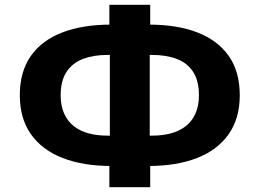

<svg xmlns="http://www.w3.org/2000/svg" viewBox="-20 -757 1087 804"><path d="M438 27V-90L479 -62H445Q328 -62 242 -95.5Q156 -129 109.5 -195Q63 -261 63 -358Q63 -457 109 -522.5Q155 -588 240.5 -621Q326 -654 445 -654H479L438 -626V-737H609V-626L568 -654H602Q722 -654 807 -621Q892 -588 938 -522.5Q984 -457 984 -358Q984 -261 937.5 -195Q891 -129 805.5 -95.5Q720 -62 602 -62H568L609 -90V27ZM440 -159V-557L473 -527H429Q372 -527 328 -510.5Q284 -494 259 -456.5Q234 -419 234 -358Q234 -313 249 -280.5Q264 -248 290 -228Q316 -208 351.5 -198.5Q387 -189 429 -189H473ZM607 -159 574 -189H617Q660 -189 695.5 -198.5Q731 -208 757 -228Q783 -248 798 -280.5Q813 -313 813 -358Q813 -419 788.5 -456.5Q764 -494 719.5 -510.5Q675 -527 617 -527H574L607 -557Z"/></svg>

Font: Nunito Sans 10pt SemiExpanded ExtraBold
Style: Regular
Weight: 800
Width: 6
Designer: Vernon Adams
Foundry: Vernon Adams
Version: Version 3.101;gftools[0.9.27]